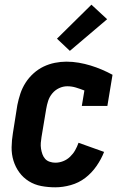

<svg xmlns="http://www.w3.org/2000/svg" viewBox="-20 -791 540 819"><path d="M216 8Q185 8 156 2.5Q127 -3 103 -18Q79 -33 62.5 -55.5Q46 -78 37.5 -105.5Q29 -133 29.5 -163Q30 -193 35 -223L54 -343Q59 -368 67 -392Q75 -416 89 -438Q103 -460 123 -478Q143 -496 166 -507Q189 -518 214 -523Q239 -528 263 -528Q290 -528 316 -523.5Q342 -519 366.5 -511.5Q391 -504 414.5 -494Q438 -484 460 -472L438 -339H329L340 -405Q322 -412 304 -417.5Q286 -423 267 -423Q249 -423 232 -415Q215 -407 203 -392.5Q191 -378 185.5 -361Q180 -344 177 -326L157 -206Q155 -194 154 -181.5Q153 -169 155 -156.5Q157 -144 161 -133Q165 -122 172.5 -113.5Q180 -105 192 -101Q204 -97 216 -97Q233 -97 249.5 -103.5Q266 -110 279 -122.5Q292 -135 300.5 -150Q309 -165 315 -182L424 -143Q412 -112 391.5 -82.5Q371 -53 343.5 -32Q316 -11 282 -1.5Q248 8 216 8ZM278 -574 223 -626 370 -771 437 -709Z"/></svg>

Font: Iosevka Curly Slab Extrabold
Style: Italic
Weight: 800
Italic angle: -9°
Monospace: yes
Designer: Belleve Invis
Foundry: Belleve Invis
Version: Version 22.1.2; ttfautohint (v1.8.4)